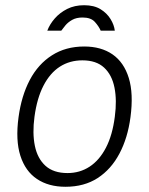

<svg xmlns="http://www.w3.org/2000/svg" viewBox="-20 -705 571 735"><path d="M230.5 10Q166 10 121.5 -19.8Q77 -49.5 58 -108.8Q39 -168 51 -256.5Q62 -338 94 -398.8Q126 -459.5 178.8 -493.2Q231.5 -527 302.5 -527Q367 -527 410.8 -496.8Q454.5 -466.5 473 -406.5Q491.5 -346.5 479.5 -256.5Q469 -177 437.2 -117Q405.5 -57 354 -23.5Q302.5 10 230.5 10ZM238.5 -42.5Q285.5 -42.5 323 -67Q360.5 -91.5 385.5 -139.5Q410.5 -187.5 419.5 -258Q428 -321 418.2 -369.8Q408.5 -418.5 378.5 -446.2Q348.5 -474 295.5 -474Q247 -474 209.2 -449.8Q171.5 -425.5 146.5 -377.2Q121.5 -329 112 -258Q103.5 -195 113.5 -146.5Q123.5 -98 154.2 -70.2Q185 -42.5 238.5 -42.5ZM161 -587.5Q170.5 -612.5 189.8 -634.5Q209 -656.5 237.2 -670.8Q265.5 -685 302 -685Q340 -685 364.8 -669.8Q389.5 -654.5 403.2 -632Q417 -609.5 419.5 -587.5H365.5Q358.5 -604 343.2 -621Q328 -638 296 -638Q272.5 -638 256.5 -629Q240.5 -620 230.5 -608Q220.5 -596 214.5 -587.5Z"/></svg>

Font: Public Sans Thin ExtraLight
Style: Italic
Weight: 250
Italic angle: -8°
Version: Version 2.001